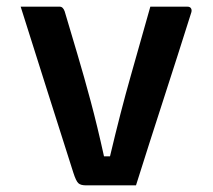

<svg xmlns="http://www.w3.org/2000/svg" viewBox="-20 -556 640 576"><path d="M159 -536Q169 -536 174 -522Q193 -458 212.5 -392.5Q232 -327 252 -252.5Q272 -178 292 -87H310Q342 -222 372 -327.5Q402 -433 431 -536H542Q550 -536 553 -531Q556 -526 554 -519Q513 -389 471 -259.5Q429 -130 388 0H237Q222 0 215 -6.5Q208 -13 200 -38Q164 -151 123.5 -278.5Q83 -406 42 -536Z"/></svg>

Font: Recursive Mn Lnr St SmB
Style: Regular
Weight: 600
Monospace: yes
Version: Version 1.079;hotconv 1.0.112;makeotfexe 2.5.65598; ttfautoh